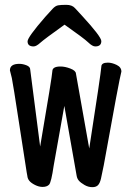

<svg xmlns="http://www.w3.org/2000/svg" viewBox="-20 -751 540 794"><path d="M362 23Q345 23 329.5 14Q314 5 306.5 -3.5Q299 -12 297 -24L246 -313L202 -66Q192 3 183 12.5Q174 22 156 22Q141 22 125 14Q109 6 101.5 -3Q94 -12 93 -24Q92 -30 90.5 -37.5Q89 -45 61 -228Q33 -411 29 -428Q25 -445 21 -460Q21 -487 60 -487Q74 -487 89.5 -481Q105 -475 105 -463L146 -145Q196 -438 196.5 -457Q197 -476 230 -476Q249 -476 271 -467.5Q293 -459 294 -447L349 -137Q397 -446 399 -475Q399 -492 426 -492Q443 -492 462.5 -482.5Q482 -473 482 -455Q474 -428 409 -67Q402 -31 397.5 -12Q393 7 385 15Q377 23 362 23ZM119 -559Q94 -559 94 -580Q94 -597 167 -681Q186 -702 197.5 -714.5Q209 -727 220.5 -729Q232 -731 254 -731Q278 -731 290 -717.5Q302 -704 320 -685Q399 -599 399 -581Q399 -559 374 -559Q362 -559 345 -575.5Q328 -592 247 -649Q163 -589 146.5 -574Q130 -559 119 -559Z"/></svg>

Font: LXGW WenKai Mono Medium
Style: Regular
Weight: 500
Monospace: yes
Designer: LXGW / Fontworks Inc.
Foundry: LXGW / Fontworks Inc.
Version: Version 1.520; June 14, 2025